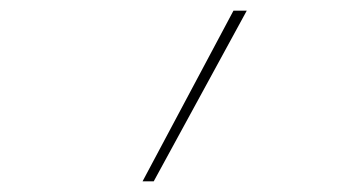

<svg xmlns="http://www.w3.org/2000/svg" viewBox="-20 -792 640 361"><path d="M248 -451 419 -772H444L269 -451Z"/></svg>

Font: Iosevka Curly Slab ThExObl
Style: Regular
Weight: 100
Width: 7
Italic angle: -9°
Monospace: yes
Designer: Belleve Invis
Foundry: Belleve Invis
Version: Version 11.1.0; ttfautohint (v1.8.3)